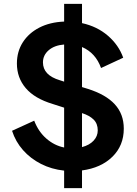

<svg xmlns="http://www.w3.org/2000/svg" viewBox="-20 -868 704 988"><path d="M310 100V10Q245 3 191 -24.5Q137 -52 98.5 -95.5Q60 -139 42 -195L156 -247Q178 -190 219 -154.5Q260 -119 310 -109V-314L251 -333Q158 -361 112.5 -414.5Q67 -468 67 -541Q67 -603 97.5 -650.5Q128 -698 182.5 -726Q237 -754 310 -757V-848H402V-749Q480 -732 535.5 -684Q591 -636 614 -571L500 -518Q472 -596 402 -626V-420L431 -411Q524 -382 570.5 -331.5Q617 -281 617 -206Q617 -119 558.5 -61.5Q500 -4 402 9V100ZM288 -455 310 -448V-639Q260 -635 230.5 -609.5Q201 -584 201 -547Q201 -481 288 -455ZM483 -197Q483 -232 461.5 -253Q440 -274 402 -286V-111Q440 -121 461.5 -144Q483 -167 483 -197Z"/></svg>

Font: Plus Jakarta Text
Style: Bold
Weight: 700
Designer: Gumpita Rahayu
Foundry: Tokotype Studio
Version: Version 1.000